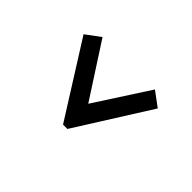

<svg xmlns="http://www.w3.org/2000/svg" viewBox="-81 -621 622 622"><g transform="rotate(-45 230.0 -310.0)"><path d="M343 -480 380 -430 145 -278V-342L380 -190L343 -140L89 -300V-320Z"/></g></svg>

Font: Kalnia
Style: Bold
Weight: 700
Designer: Frida Medrano
Foundry: Frida Medrano
Version: Version 1.105